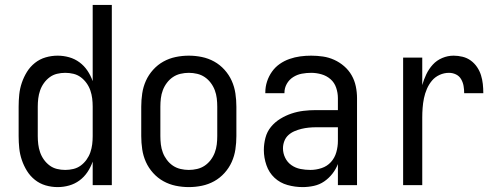

<svg xmlns="http://www.w3.org/2000/svg" viewBox="-20 -755 2040 783"><path d="M215 8Q190 8 166 1Q142 -6 122.5 -21.5Q103 -37 90 -58Q77 -79 69 -102.5Q61 -126 58.5 -150.5Q56 -175 56 -200V-320Q56 -345 58.5 -369.5Q61 -394 69 -417.5Q77 -441 90 -462Q103 -483 122.5 -498.5Q142 -514 166 -521Q190 -528 215 -528Q239 -528 262 -521.5Q285 -515 304 -501Q323 -487 336.5 -467Q350 -447 358 -424V-735H436V0H358V-96Q350 -73 336.5 -53Q323 -33 304 -19Q285 -5 262 1.5Q239 8 215 8ZM246 -62Q263 -62 279.5 -66Q296 -70 309.5 -80Q323 -90 333 -104Q343 -118 348.5 -134Q354 -150 356 -166.5Q358 -183 358 -200V-320Q358 -337 356 -353.5Q354 -370 348.5 -386Q343 -402 333 -416Q323 -430 309.5 -440Q296 -450 279.5 -454Q263 -458 246 -458Q229 -458 212.5 -454Q196 -450 182.5 -440Q169 -430 159 -416Q149 -402 143.5 -386Q138 -370 136 -353.5Q134 -337 134 -320V-200Q134 -183 136 -166.5Q138 -150 143.5 -134Q149 -118 159 -104Q169 -90 182.5 -80Q196 -70 212.5 -66Q229 -62 246 -62Z M750 8Q723 8 696.5 2.5Q670 -3 646.5 -16Q623 -29 604.5 -49.5Q586 -70 575 -94.5Q564 -119 560 -146Q556 -173 556 -200V-320Q556 -347 560 -374Q564 -401 575 -425.5Q586 -450 604.5 -470.5Q623 -491 646.5 -504Q670 -517 696.5 -522.5Q723 -528 750 -528Q777 -528 803.5 -522.5Q830 -517 853.5 -504Q877 -491 895.5 -470.5Q914 -450 925 -425.5Q936 -401 940 -374Q944 -347 944 -320V-200Q944 -173 940 -146Q936 -119 925 -94.5Q914 -70 895.5 -49.5Q877 -29 853.5 -16Q830 -3 803.5 2.5Q777 8 750 8ZM750 -62Q767 -62 784 -66Q801 -70 815 -79.5Q829 -89 839.5 -103Q850 -117 856 -133Q862 -149 864 -166Q866 -183 866 -200V-320Q866 -337 864 -354Q862 -371 856 -387Q850 -403 839.5 -417Q829 -431 815 -440.5Q801 -450 784 -454Q767 -458 750 -458Q733 -458 716 -454Q699 -450 685 -440.5Q671 -431 660.5 -417Q650 -403 644 -387Q638 -371 636 -354Q634 -337 634 -320V-200Q634 -183 636 -166Q638 -149 644 -133Q650 -117 660.5 -103Q671 -89 685 -79.5Q699 -70 716 -66Q733 -62 750 -62Z M1214 8Q1183 8 1152.5 -0.5Q1122 -9 1099.5 -30Q1077 -51 1066.5 -81.5Q1056 -112 1056 -143Q1056 -168 1062.5 -193Q1069 -218 1085 -237.5Q1101 -257 1123 -270.5Q1145 -284 1169 -292Q1193 -300 1218 -303Q1243 -306 1269 -306H1358V-355Q1358 -376 1351 -397Q1344 -418 1328 -432Q1312 -446 1291 -452Q1270 -458 1249 -458Q1230 -458 1211 -454.5Q1192 -451 1175.5 -440.5Q1159 -430 1149.5 -413Q1140 -396 1140 -377V-375H1062V-378Q1062 -401 1069 -422.5Q1076 -444 1089 -462.5Q1102 -481 1120.5 -494Q1139 -507 1160.5 -514.5Q1182 -522 1204 -525Q1226 -528 1249 -528Q1273 -528 1297 -524.5Q1321 -521 1343 -511Q1365 -501 1383.5 -485Q1402 -469 1414 -448Q1426 -427 1431 -403Q1436 -379 1436 -355V0H1358V-86Q1350 -65 1335.5 -46.5Q1321 -28 1302 -15Q1283 -2 1260 3Q1237 8 1214 8ZM1246 -62Q1269 -62 1291.5 -69.5Q1314 -77 1329.5 -94Q1345 -111 1351.5 -134Q1358 -157 1358 -180V-236H1269Q1254 -236 1239 -234.5Q1224 -233 1209.5 -229.5Q1195 -226 1181 -220Q1167 -214 1156 -204Q1145 -194 1139.5 -179.5Q1134 -165 1134 -150Q1134 -130 1143 -111.5Q1152 -93 1168.5 -81.5Q1185 -70 1205 -66Q1225 -62 1246 -62Z M1624 0V-520H1702V-408Q1708 -430 1718.5 -452Q1729 -474 1745 -491.5Q1761 -509 1783.5 -518.5Q1806 -528 1830 -528Q1848 -528 1866.5 -523.5Q1885 -519 1900 -508Q1915 -497 1925.5 -481.5Q1936 -466 1941.5 -448.5Q1947 -431 1949 -412.5Q1951 -394 1951 -375H1873Q1873 -390 1870.5 -404.5Q1868 -419 1860.5 -432Q1853 -445 1839.5 -451.5Q1826 -458 1811 -458Q1791 -458 1772.5 -449.5Q1754 -441 1741.5 -426Q1729 -411 1721 -392.5Q1713 -374 1709 -354.5Q1705 -335 1703.5 -315Q1702 -295 1702 -276V0Z"/></svg>

Font: Iosevka Term Curly
Style: Regular
Weight: 400
Designer: Belleve Invis
Foundry: Belleve Invis
Version: Version 32.3.0